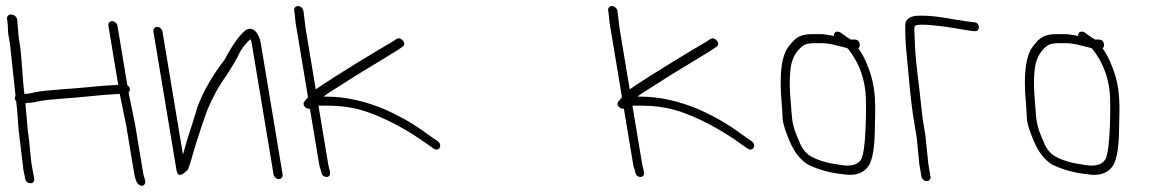

<svg xmlns="http://www.w3.org/2000/svg" viewBox="-20 -578 3820 636"><path d="M15.9 -530C7.8 -530 1.9 -522.9 3.2 -515L4.2 -509C8 -486.5 4.6 -472.8 9.6 -453L13.2 -431L31.5 -261C29.4 -257.7 28.6 -254.3 29.2 -251C29.8 -247.7 31.3 -244.7 33.7 -242C36.8 -223.1 40 -161.9 42.2 -143L57.7 -14C59.9 -4.7 61.4 2.3 62.2 7L63.3 14C64.8 22.8 72.4 29 80.8 29C89.3 29 94.8 22.8 93.3 14L92.2 7C91.3 1.7 89.9 -5.5 88.1 -14.5C79.6 -56.3 79.5 -99.3 72.4 -142L64.4 -232C63.3 -238.2 68.6 -237 78.4 -237.5C85.2 -237.8 95.5 -239.5 109.2 -242.6C123 -245.7 146.7 -248.4 180.2 -250.8C213.7 -253.1 254.9 -256.7 302 -261.5C324.9 -264.2 354.9 -265.3 376.6 -267L397.8 -164L424.9 -1C428.1 18.2 433.9 30.2 442.2 35C450.4 39.7 456.6 37.9 460.5 29.5C463.9 22.2 456.4 7.6 454.9 -1L427.6 -165L405.8 -272C413.5 -278.2 411.3 -290.3 401.8 -296L369 -493C367.7 -500.9 359.4 -508 351.5 -508C343.6 -508 337.7 -500.9 339 -493L371.6 -297C335.4 -294.6 318.7 -294.3 271.1 -289.1C217.9 -283.9 123.5 -279 95.8 -272.4C83.6 -269.5 75.2 -267.8 70.5 -267.5C65.7 -267.2 62.6 -266.7 61.1 -266C55.2 -301.5 52.4 -390.2 45.6 -431L41.8 -454L37.4 -509L36.4 -515C35.1 -522.9 25.4 -530 15.9 -530Z M488.1 -474 564.5 -15C567.9 5.7 578.7 7 596.7 -11C598.7 -13 600.6 -14.7 602.3 -16C607.1 -27.3 611.4 -40.3 615.3 -55C624.3 -88.6 635.9 -122.3 646.9 -157L666.1 -212C684 -255.4 705.2 -294 729.9 -327.6C751.4 -361.2 762.8 -381 765.8 -387C776.5 -411.8 791.1 -432.2 809.6 -448C811.5 -444.7 812.9 -440.3 813.8 -435L886.2 0C887.5 7.9 895.8 15 903.7 15C911.6 15 917.5 7.9 916.2 0L843.8 -435C838.8 -464.8 819.2 -494.5 793.6 -478C771.9 -460.4 749.3 -428.1 724.4 -381C685.7 -330.6 654.8 -278.6 634.5 -225L617.7 -170C604.8 -131.3 594.2 -96.7 586 -66L518.1 -474C516.7 -481.9 508.5 -489 500.6 -489C492.6 -489 486.7 -481.9 488.1 -474Z M967 -558C959 -558 953.1 -550.9 954.5 -543L955.5 -537C958.2 -520.3 957.3 -507.8 962.5 -483L1000.3 -256C998.5 -254.7 997.1 -253 996.1 -251L989.4 -243C977.8 -230.5 995 -215 1006.6 -218L1037.4 -33C1038.3 -27.7 1039.9 -21.7 1042.4 -15L1045.1 -5C1046.3 2.7 1055.3 9.4 1063.2 8C1081.4 5.1 1070.1 -16.7 1067.4 -33L1034.9 -228H1064.9C1105.1 -228 1141.7 -223.3 1174.8 -213.9C1252.2 -192 1338.5 -142.1 1394.7 -101L1416.2 -86C1433.2 -73.7 1448 -97 1430.2 -110L1409.8 -124C1364.3 -157.3 1328.7 -181.7 1258.7 -214C1190.6 -243.3 1124.4 -258 1059.9 -258H1051.5C1059.3 -264 1069.9 -271.2 1083.3 -279.5C1111.1 -296.7 1153.9 -325.2 1183.2 -342.5C1217.8 -362.9 1267.1 -393.6 1298.7 -413L1313 -423C1329.8 -434.2 1307.3 -458.1 1293.7 -449L1278.4 -439C1246.8 -421.2 1090.6 -327.1 1025.9 -282L992.3 -484L985.9 -537L984.9 -543C983.5 -550.9 974.9 -558 967 -558Z M2007 -558C1999 -558 1993.1 -550.9 1994.5 -543L1995.5 -537C1998.2 -520.3 1997.3 -507.8 2002.5 -483L2040.3 -256C2038.5 -254.7 2037.1 -253 2036.1 -251L2029.4 -243C2017.8 -230.5 2035 -215 2046.6 -218L2077.4 -33C2078.3 -27.7 2079.9 -21.7 2082.4 -15L2085.1 -5C2086.3 2.7 2095.3 9.4 2103.2 8C2121.4 5.1 2110.1 -16.7 2107.4 -33L2074.9 -228H2104.9C2145.1 -228 2181.7 -223.3 2214.8 -213.9C2292.2 -192 2378.5 -142.1 2434.7 -101L2456.2 -86C2473.2 -73.7 2488 -97 2470.2 -110L2449.8 -124C2404.3 -157.3 2368.7 -181.7 2298.7 -214C2230.6 -243.3 2164.4 -258 2099.9 -258H2091.5C2099.3 -264 2109.9 -271.2 2123.3 -279.5C2151.1 -296.7 2193.9 -325.2 2223.2 -342.5C2257.8 -362.9 2307.1 -393.6 2338.7 -413L2353 -423C2369.8 -434.2 2347.3 -458.1 2333.7 -449L2318.4 -439C2286.8 -421.2 2130.6 -327.1 2065.9 -282L2032.3 -484L2025.9 -537L2024.9 -543C2023.5 -550.9 2014.9 -558 2007 -558Z M2789.5 -416C2821.8 -375.2 2840.8 -328.4 2846.6 -275.6C2849.1 -252 2849.4 -212.3 2847.3 -156.4C2845.3 -100.5 2840.3 -65 2832.5 -50C2820.8 -30.6 2795.4 -24.9 2756.3 -33C2721.5 -37.5 2692 -46.2 2668 -59C2650 -68.8 2636.5 -85.5 2627.7 -109C2601 -167.9 2604.4 -181.9 2599.7 -235C2595.5 -281.5 2594.9 -317.2 2597.9 -342C2600.5 -378.8 2614.2 -406.8 2639 -426C2646.8 -432 2659.9 -435 2678.4 -435H2699.4C2716.4 -435 2733.5 -432.5 2750.9 -427.5C2764.5 -423.6 2789 -419.3 2789.5 -416ZM2673.4 -465C2633.2 -465 2616.9 -456.2 2593.9 -426C2568.9 -396 2560.6 -333.3 2569.2 -238C2570.7 -220.7 2571.8 -203.8 2572.3 -187.5C2572.8 -171.2 2580.7 -145.1 2596.2 -109.1C2611.6 -73.2 2631.6 -47.8 2656.3 -33C2687.8 -17.6 2721.1 -7.6 2756.3 -3L2787 1C2821 3 2845.2 -8 2859.5 -32C2871.1 -53.7 2877.2 -92.9 2877.9 -149.5C2878.7 -213 2885.5 -277.1 2857.7 -350.2C2843 -389.2 2837.2 -397 2823.2 -418C2827.3 -421.3 2828.9 -426 2827.9 -432C2826.2 -442 2820.4 -447 2810.4 -447H2798.4C2795.5 -448.3 2788.4 -453 2777 -461L2764.5 -470C2753.8 -477.2 2740.2 -472.1 2742.4 -459C2721.7 -463 2706.9 -465 2697.9 -465Z M3049.7 22C3057.6 22 3063.5 14.9 3062.2 7L3055 -36L3045.2 -131L3038.7 -170C3036.2 -184.7 3034.4 -198.8 3033.1 -212.5C3026 -289.1 3011.2 -376.3 3009.9 -451.7C3009.7 -462.8 3007.5 -484.3 3010.1 -492C3013.6 -494.7 3020.4 -496 3030.4 -496H3043.4C3055.5 -496 3068.5 -494.1 3081.4 -493C3121.7 -489.5 3162.9 -480.4 3201.9 -475H3208.9C3227.8 -471.9 3226.8 -504 3208.1 -504L3200.9 -505L3184.6 -507C3142.3 -512.2 3084.1 -526 3038.4 -526H3025.4C2997 -526 2978.6 -516 2978.6 -495C2978.6 -453.9 2979.1 -438.4 2984.7 -382.4C2992.6 -303.9 2995.7 -247.9 3008.5 -171L3016.6 -122.5L3025 -36L3032.2 7C3033.5 14.9 3041.7 22 3049.7 22Z M3598.5 -416C3630.8 -375.2 3649.8 -328.4 3655.6 -275.6C3658.1 -252 3658.4 -212.3 3656.3 -156.4C3654.3 -100.5 3649.3 -65 3641.5 -50C3629.8 -30.6 3604.4 -24.9 3565.3 -33C3530.5 -37.5 3501 -46.2 3477 -59C3459 -68.8 3445.5 -85.5 3436.7 -109C3410 -167.9 3413.4 -181.9 3408.7 -235C3404.5 -281.5 3403.9 -317.2 3406.9 -342C3409.5 -378.8 3423.2 -406.8 3448 -426C3455.8 -432 3468.9 -435 3487.4 -435H3508.4C3525.4 -435 3542.5 -432.5 3559.9 -427.5C3573.5 -423.6 3598 -419.3 3598.5 -416ZM3482.4 -465C3442.2 -465 3425.9 -456.2 3402.9 -426C3377.9 -396 3369.6 -333.3 3378.2 -238C3379.7 -220.7 3380.8 -203.8 3381.3 -187.5C3381.8 -171.2 3389.7 -145.1 3405.2 -109.1C3420.6 -73.2 3440.6 -47.8 3465.3 -33C3496.8 -17.6 3530.1 -7.6 3565.3 -3L3596 1C3630 3 3654.2 -8 3668.5 -32C3680.1 -53.7 3686.2 -92.9 3686.9 -149.5C3687.7 -213 3694.5 -277.1 3666.7 -350.2C3652 -389.2 3646.2 -397 3632.2 -418C3636.3 -421.3 3637.9 -426 3636.9 -432C3635.2 -442 3629.4 -447 3619.4 -447H3607.4C3604.5 -448.3 3597.4 -453 3586 -461L3573.5 -470C3562.8 -477.2 3549.2 -472.1 3551.4 -459C3530.7 -463 3515.9 -465 3506.9 -465Z"/></svg>

Font: MewTooHand
Style: WideLta
Weight: 400
Designer: Mew Too, Robert Jablonski
Version: Version 0.77